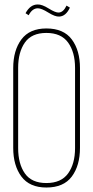

<svg xmlns="http://www.w3.org/2000/svg" viewBox="-20 -832 416 857"><path d="M277 -807 292 -798Q274 -759 244 -758Q226 -757 195.5 -776Q165 -795 149 -795Q124 -795 108 -764L94 -773Q115 -812 148 -812Q167 -813 197.5 -794Q228 -775 242 -776Q263 -777 277 -807ZM187 -705Q264 -705 300.5 -656Q337 -607 337 -528V-172Q337 -93 300.5 -44Q264 5 187 5Q112 5 75.5 -44Q39 -93 39 -172V-528Q39 -607 75.5 -656Q112 -705 187 -705ZM61 -529V-171Q61 -101 91 -58Q121 -15 187 -15Q253 -15 284 -58Q315 -101 315 -171V-529Q315 -599 284 -642Q253 -685 187 -685Q121 -685 91 -642Q61 -599 61 -529Z"/></svg>

Font: Bebas Neue Light
Style: Regular
Weight: 300
Designer: Ryoichi Tsunekawa
Foundry: Ryoichi Tsunekawa
Version: Version 001.003; ttfautohint (v1.5.65-e2d9)